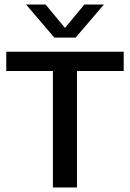

<svg xmlns="http://www.w3.org/2000/svg" viewBox="-20 -822 570 842"><path d="M212 0V-510.5H7.5V-595H522.5V-510.5H317.5V0ZM218.5 -657 94.5 -802H180L275 -687.5H255L350 -802H435.5L311.5 -657Z"/></svg>

Font: Encode Sans SC Medium
Style: Regular
Weight: 500
Version: Version 3.002